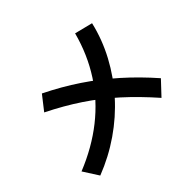

<svg xmlns="http://www.w3.org/2000/svg" viewBox="-177 -1042 1353 1353"><g transform="rotate(-45 500.0 -365.0)"><path d="M52 -62Q223 -131 354 -234.5Q485 -338 574 -475.5Q663 -613 708 -782L843 -748Q812 -615 746.5 -493Q681 -371 587.5 -266.5Q494 -162 376.5 -81Q259 0 125 52ZM817 -30Q715 -146 614 -237.5Q513 -329 402 -403Q291 -477 160 -542L243 -648Q375 -583 490 -506Q605 -429 709.5 -336Q814 -243 912 -131Z"/></g></svg>

Font: M PLUS 1 Code
Style: Regular
Weight: 400
Designer: Coji Morishita
Foundry: UNDERFOREST DESIGN
Version: Version 1.005